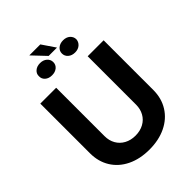

<svg xmlns="http://www.w3.org/2000/svg" viewBox="-275 -1112 1254 1254"><g transform="rotate(-45 352.0 -485.0)"><path d="M644.5 -707V-248Q644.5 -171.4 607.9 -112.8Q571.3 -54.2 504.9 -22.2Q438.5 9.8 351.6 9.8Q264.6 9.8 198.5 -22.2Q132.3 -54.2 95.9 -112.8Q59.6 -171.4 59.6 -248V-707H206.1V-259.8Q206.1 -219.2 224.1 -187.3Q242.2 -155.3 275.4 -137.2Q308.6 -119.1 351.6 -119.1Q395 -119.1 428.2 -137.2Q461.4 -155.3 479.2 -187.3Q497.1 -219.2 497.1 -259.8V-707ZM395.5 -888.7H318.4L231.4 -980.5H333ZM245.1 -895.5Q274.4 -895.5 293 -879.2Q311.5 -862.8 311.5 -838.9Q311.5 -814.5 293 -798.8Q274.4 -783.2 245.1 -783.2Q215.3 -783.2 197 -799.3Q178.7 -815.4 179.7 -839.8Q178.7 -863.3 197.3 -879.4Q215.8 -895.5 245.1 -895.5ZM457 -894.5Q486.3 -894.5 504.4 -878.7Q522.5 -862.8 523.4 -838.9Q522.5 -815.4 504.4 -798.8Q486.3 -782.2 457 -782.2Q427.7 -782.2 409.2 -798.3Q390.6 -814.5 390.6 -838.9Q390.6 -862.8 409.4 -878.7Q428.2 -894.5 457 -894.5Z"/></g></svg>

Font: Pretendard GOV
Style: Bold
Weight: 700
Designer: Base glyphs from Inter by Rasmus Andersson; Hangeul glyphs from Noto Sans CJK(Source Han Sans) by Jang Soo-young and Kan
Foundry: Kil Hyung-jin
Version: Version 1.309